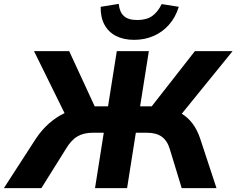

<svg xmlns="http://www.w3.org/2000/svg" viewBox="-45 -968 1217 988"><path d="M-25 0 140 -255Q170 -300 207.5 -333Q245 -366 287.5 -386Q330 -406 376 -414L295 -370L130 -705H311L451 -402L433 -421H511L556 -705H721L676 -421H754L721 -402L958 -705H1152L880 -370L807 -414Q851 -406 886 -385.5Q921 -365 945.5 -332.5Q970 -300 985 -255L1069 0H890L829 -200Q816 -244 787.5 -264.5Q759 -285 711 -285H654L609 0H444L489 -285H432Q385 -285 352.5 -265.5Q320 -246 293 -200L168 0ZM645 -763Q591 -763 552 -783Q513 -803 492.5 -841Q472 -879 473 -933L566 -948Q570 -906 592.5 -885.5Q615 -865 661 -865Q709 -865 738 -885.5Q767 -906 787 -947L875 -933Q858 -878 824 -840Q790 -802 744.5 -782.5Q699 -763 645 -763Z"/></svg>

Font: Nunito Sans 6pt ExtraBold
Style: Italic
Weight: 800
Italic angle: -9°
Version: Version 3.101;gftools[0.9.27]